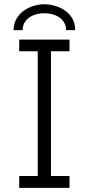

<svg xmlns="http://www.w3.org/2000/svg" viewBox="-20 -912 431 932"><path d="M73.2 -57.6H163.1V-663.1H73.2V-719.7H317.4V-663.1H227.5V-57.6H317.4V0H73.2ZM344.7 -765.6H300.8Q300.8 -790.5 287.1 -809.1Q273.4 -827.6 249.3 -837.6Q225.1 -847.7 194.3 -847.7Q165 -847.7 141.1 -837.6Q117.2 -827.6 103.5 -809.1Q89.8 -790.5 89.8 -765.6H45.9Q45.9 -801.8 65.9 -830.1Q85.9 -858.4 119.9 -874.5Q153.8 -890.6 194.3 -891.6Q236.8 -890.6 271.7 -874.5Q306.6 -858.4 326.2 -830.1Q345.7 -801.8 344.7 -765.6Z"/></svg>

Font: Reddit Sans Fudge Light
Style: Regular
Weight: 300
Designer: Stephen Hutchings
Foundry: Reddit
Version: Version 1.013